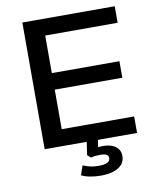

<svg xmlns="http://www.w3.org/2000/svg" viewBox="-96 -780 873 1052"><g transform="rotate(-10 340.5 -254.5)"><path d="M101 0V-705H615V-613H212V-404H588V-312H212V-92H615V0ZM379 196Q349 196 320 190.5Q291 185 272 175L290 123Q311 132 331 136.5Q351 141 377 141Q409 141 425 133Q441 125 441 108Q441 95 429.5 89Q418 83 396 83Q385 83 371.5 84Q358 85 343 89L324 72L338 -20H401L388 58L359 47Q375 42 389.5 40Q404 38 418 38Q447 38 468 46Q489 54 501.5 70Q514 86 514 110Q514 138 497.5 157Q481 176 451 186Q421 196 379 196Z"/></g></svg>

Font: Nunito Sans 10pt SemiExpanded SemiBold
Style: Regular
Weight: 600
Width: 6
Designer: Vernon Adams
Foundry: Vernon Adams
Version: Version 3.101;gftools[0.9.27]